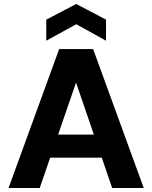

<svg xmlns="http://www.w3.org/2000/svg" viewBox="-20 -947 766 967"><path d="M23 0 278 -700H449L704 0H545L363 -531L180 0ZM134 -153 173 -269H541L579 -153ZM213 -742V-848L364 -927L514 -848V-742L364 -825Z"/></svg>

Font: DM Sans 9pt Black
Style: Regular
Weight: 900
Version: Version 4.004;gftools[0.9.30]